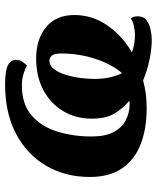

<svg xmlns="http://www.w3.org/2000/svg" viewBox="49 -635 616 754"><g transform="rotate(-90 357.0 -258.0)"><path d="M577 30Q544 30 501.5 21.5Q459 13 418 -4Q392 3 365.5 6.5Q339 10 308 10Q229 10 168 -13.5Q107 -37 73 -86.5Q39 -136 39 -213Q39 -310 83.5 -385.5Q128 -461 209.5 -503.5Q291 -546 402 -546Q458 -546 478.5 -534.5Q499 -523 499 -502Q499 -488 490.5 -476.5Q482 -465 476 -460Q466 -467 444.5 -473.5Q423 -480 398 -480Q325 -480 281 -442Q237 -404 217.5 -341.5Q198 -279 198 -207Q198 -152 215.5 -119.5Q233 -87 262 -72Q291 -57 326 -57Q334 -57 338 -58Q305 -87 286.5 -119.5Q268 -152 268 -206Q268 -269 298 -318.5Q328 -368 381 -396Q434 -424 504 -424Q580 -424 627.5 -385Q675 -346 675 -274Q675 -203 633.5 -143.5Q592 -84 528 -48Q560 -36 599 -36Q615 -36 633.5 -40.5Q652 -45 662 -53Q670 -42 670 -25Q670 -2 654.5 9.5Q639 21 617 25.5Q595 30 577 30ZM447 -87Q482 -128 503 -192Q524 -256 524 -327Q524 -351 516 -361.5Q508 -372 497 -372Q476 -372 462 -353Q448 -334 439.5 -305.5Q431 -277 427.5 -247.5Q424 -218 424 -196Q424 -162 430.5 -133.5Q437 -105 447 -87Z"/></g></svg>

Font: Noto Serif ExtraBold
Style: Italic
Weight: 800
Italic angle: -12°
Designer: Monotype Design Team
Foundry: Monotype Imaging Inc.
Version: Version 2.013